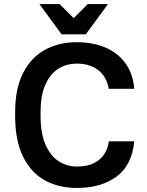

<svg xmlns="http://www.w3.org/2000/svg" viewBox="-20 -920 730 951"><path d="M55 -345V-365Q55 -482 95 -559.5Q135 -637 204 -674Q273 -711 360 -711Q439 -711 501 -685Q563 -659 601 -607Q639 -555 645 -480H519Q507 -543 465 -574Q423 -605 360 -605Q312 -605 272 -581.5Q232 -558 206.5 -504.5Q181 -451 181 -365V-345Q181 -255 207.5 -199Q234 -143 274.5 -119Q315 -95 360 -95Q430 -95 470.5 -128Q511 -161 519 -220H645Q634 -102 557.5 -45.5Q481 11 360 11Q271 11 202.5 -26.5Q134 -64 94.5 -143.5Q55 -223 55 -345ZM175 -900H275L345 -830L415 -900H515L405 -750H285Z"/></svg>

Font: .
Style: 
Weight: 500
Designer: A.Korolkova, Vitaly Kuzmin
Foundry: ParaType Ltd
Version: Version 1.000; Glyphs 3.2, build 3192.0